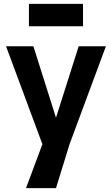

<svg xmlns="http://www.w3.org/2000/svg" viewBox="-20 -768 570 988"><path d="M268.1 -162.1 384.8 -529.8H524.9L337.9 -25.9L268.1 200.2H113.8L198.2 -25.9L11.2 -529.8H151.9ZM128.9 -632.8V-748H407.2V-632.8Z"/></svg>

Font: Cooper Hewitt
Style: Semibold
Weight: 709
Designer: Village Type and Design LLC
Foundry: Cooper Hewitt Smithsonian Design Museum
Version: 1.000